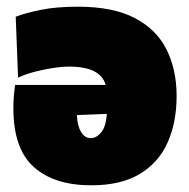

<svg xmlns="http://www.w3.org/2000/svg" viewBox="-20 -538 566 574"><path d="M253 16Q142 16 81 -38.8Q20 -93.5 20 -214Q20 -236 21.5 -252.2Q23 -268.5 25 -284H296Q288 -311.5 261 -325.2Q234 -339 184 -339Q168 -339 141.8 -335.2Q115.5 -331.5 86.8 -324.2Q58 -317 34 -306L27 -488Q57 -499.5 103.2 -508.8Q149.5 -518 213 -518Q318 -518 383 -484Q448 -450 478 -389.8Q508 -329.5 508 -251Q508 -172.5 481.2 -112.2Q454.5 -52 398 -18Q341.5 16 253 16ZM251 -125Q268 -125 282.2 -141.8Q296.5 -158.5 299.5 -197.5L210 -194Q211 -162.5 222.2 -143.8Q233.5 -125 251 -125Z"/></svg>

Font: Commissioner Black
Style: Regular
Weight: 900
Designer: Kostas Bartsokas
Foundry: Kostas Bartsokas
Version: Version 1.000; ttfautohint (v1.8.3)